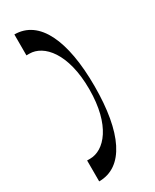

<svg xmlns="http://www.w3.org/2000/svg" viewBox="-214 -755 763 946"><g transform="rotate(-30 167.5 -282.0)"><path d="M67 -581C148 -581 235 -487 235 -282C235 -77 148 17 67 17H50V136C191 136 265 -20 265 -282C265 -543 191 -700 50 -700V-581Z"/></g></svg>

Font: Space Cowgirl Medium
Style: Regular
Weight: 600
Designer: Valery Marier
Foundry: Valery Marier
Version: Version 1.000;hotconv 1.0.109;makeotfexe 2.5.65596